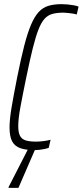

<svg xmlns="http://www.w3.org/2000/svg" viewBox="-20 -716 399 926"><path d="M148 8Q106 8 79 -1Q52 -10 39 -33.5Q26 -57 26 -101Q26 -140 36 -199Q46 -258 63 -344Q81 -434 97 -496Q113 -558 130 -597.5Q147 -637 167 -658.5Q187 -680 214 -688Q241 -696 277 -696Q291 -696 306.5 -694.5Q322 -693 336 -690.5Q350 -688 359 -684L350 -646Q342 -649 330.5 -650.5Q319 -652 307.5 -653.5Q296 -655 286 -655Q255 -655 233 -649Q211 -643 195 -625.5Q179 -608 165.5 -573.5Q152 -539 138 -483Q124 -427 107 -344Q89 -257 78.5 -200Q68 -143 68 -108Q68 -76 77 -60Q86 -44 105 -38.5Q124 -33 153 -33Q170 -33 190 -35.5Q210 -38 224 -42L215 -3Q207 0 195 2.5Q183 5 171 6.5Q159 8 148 8ZM21 190 22 185 126 -18H159L157 -13L69 190Z"/></svg>

Font: Saira ExtraCondensed ExtraLight
Style: Italic
Weight: 250
Width: 2
Italic angle: -12°
Designer: Hector Gatti with collaboration of the Omnibus-Type team
Foundry: Omnibus-Type
Version: Version 1.101